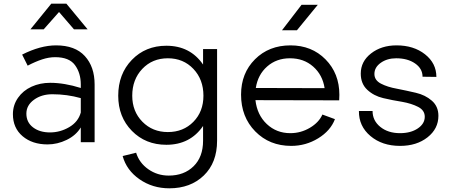

<svg xmlns="http://www.w3.org/2000/svg" viewBox="-20 -771 2452 1041"><path d="M493 -313V0H418V-80Q392 -37 341.5 -12.5Q291 12 238 12Q155 12 102.5 -32.5Q50 -77 50 -152Q50 -201 77.5 -240.5Q105 -280 151 -301Q197 -322 252 -322Q329 -322 418 -294V-313Q418 -375 386.5 -418Q355 -461 279 -461Q245 -461 208.5 -449Q172 -437 130 -415L100 -475Q199 -525 284 -525Q387 -525 440 -467Q493 -409 493 -313ZM418 -161V-239Q343 -260 264 -260Q205 -260 164 -230Q123 -200 123 -155Q123 -108 159 -80.5Q195 -53 251 -53Q306 -53 355 -81.5Q404 -110 418 -161ZM381 -612 300 -706 217 -612H145L258 -751H340L455 -612Z M645 75 718 57Q735 112 784 146.5Q833 181 895 181Q978 181 1029.5 130.5Q1081 80 1081 -8V-88Q1011 14 882 14Q769 14 695 -61.5Q621 -137 621 -252Q621 -370 695 -446.5Q769 -523 882 -523Q1011 -523 1081 -421V-505H1157V-8Q1157 111 1085 180.5Q1013 250 898 250Q807 250 736.5 201Q666 152 645 75ZM890 -55Q974 -55 1028.5 -110.5Q1083 -166 1083 -252Q1083 -340 1028.5 -397.5Q974 -455 890 -455Q806 -455 751.5 -397.5Q697 -340 697 -252Q697 -167 752 -111Q807 -55 890 -55Z M1554 -49Q1611 -49 1660 -78Q1709 -107 1728 -150L1796 -125Q1772 -62 1705 -21Q1638 20 1559 20Q1441 20 1364 -58.5Q1287 -137 1287 -258Q1287 -374 1362.5 -449.5Q1438 -525 1555 -525Q1670 -525 1745 -449Q1820 -373 1820 -257Q1820 -238 1819 -227L1365 -228Q1374 -148 1426.5 -98.5Q1479 -49 1554 -49ZM1367 -294 1740 -293Q1729 -365 1678 -410Q1627 -455 1552 -455Q1479 -455 1428.5 -410.5Q1378 -366 1367 -294ZM1703 -745 1590 -607H1509L1615 -745Z M2149 20Q2052 20 1988.5 -33.5Q1925 -87 1926 -169H2000Q2000 -117 2042 -83Q2084 -49 2149 -49Q2207 -49 2245 -74.5Q2283 -100 2283 -138Q2283 -173 2247 -191.5Q2211 -210 2160 -219Q2109 -227 2058 -239Q2007 -251 1971.5 -284Q1936 -317 1936 -372Q1936 -438 1992 -481.5Q2048 -525 2130 -525Q2223 -525 2284.5 -476.5Q2346 -428 2346 -354L2271 -355Q2271 -399 2230.5 -427Q2190 -455 2128 -455Q2079 -455 2044.5 -430.5Q2010 -406 2010 -370Q2010 -336 2045.5 -317.5Q2081 -299 2132 -290Q2183 -280 2234.5 -268Q2286 -256 2321.5 -225Q2357 -194 2357 -143Q2357 -73 2298 -26.5Q2239 20 2149 20Z"/></svg>

Font: Metropolitano
Style: Regular
Weight: 400
Designer: Fonts by Alex Slobzheninov & Chris M. Simpson / Changes by Cristiano Sobral
Foundry: Fonts by Alex Slobzheninov & Chris M. Simpson / Changes by Cristiano Sobral
Version: Version 1.00;August 30, 2020;FontCreator 13.0.0.2681 64-bit